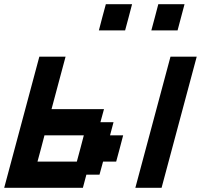

<svg xmlns="http://www.w3.org/2000/svg" viewBox="-20 -895 957 915"><path d="M625 0H750Q777.8 -104 833.7 -312.3Q889.6 -520.5 917.5 -625H792.5Q764.6 -520.5 708.7 -312.3Q652.8 -104 625 0ZM0 0H375L391.6 -62.5H454.1L471.2 -125H533.7Q539.6 -145.5 550.5 -187.3Q561.5 -229 566.9 -250H504.4L521 -312.5H458.5L475.6 -375H225.6Q236.8 -416.5 259 -500Q281.2 -583.5 292.5 -625H167.5Q139.6 -520.5 83.7 -312.3Q27.8 -104 0 0ZM346.2 -125H158.7Q164.6 -145.5 175.5 -187.3Q186.5 -229 191.9 -250H379.4Q374 -229 363 -187.3Q352.1 -145.5 346.2 -125ZM701.2 -750H826.2Q831.5 -770.5 842.8 -812.5Q854 -854.5 859.4 -875H734.4Q729 -854 718 -812.5Q707 -771 701.2 -750ZM451.2 -750H576.2Q582 -771 593 -812.5Q604 -854 609.4 -875H484.4Q478.5 -854 467.5 -812.5Q456.5 -771 451.2 -750Z"/></svg>

Font: Faithful 32x
Style: Oblique
Weight: 400
Foundry: Faithful Resource Pack
Version: Version 1.0; January 27, 2023